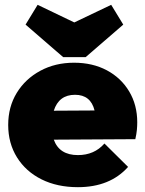

<svg xmlns="http://www.w3.org/2000/svg" viewBox="-20 -764 601 796"><path d="M303 12Q217 12 152 -20.5Q87 -53 50.5 -111.5Q14 -170 14 -246Q14 -321 49.5 -379Q85 -437 147 -470.5Q209 -504 287 -504Q364 -504 423 -472.5Q482 -441 515.5 -385Q549 -329 549 -257Q549 -242 547.5 -225.5Q546 -209 541 -187L203 -185Q226 -121 303 -121Q371 -121 413 -169L511 -72Q436 12 303 12ZM291 -371Q224 -371 203 -305L372 -306Q356 -371 291 -371ZM441 -744 491 -662 335 -527H242L86 -662L136 -744L288 -671Z"/></svg>

Font: Outfit Black
Style: Regular
Weight: 900
Designer: Rodrigo Fuenzalida
Foundry: fragTYPE
Version: Version 1.100; ttfautohint (v1.8.4.7-5d5b)